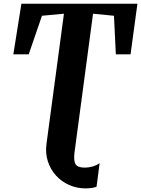

<svg xmlns="http://www.w3.org/2000/svg" viewBox="-20 -763 762 1036"><path d="M441 253.5Q394.5 253.5 353.2 235.2Q312 217 282.2 184.2Q252.5 151.5 238.2 107.5Q224 63.5 231 12L325 -689L206.5 -678L135 -470H52L95.5 -743H721.5L684.5 -470H605L595 -678L482 -689L382 60Q376.5 103.5 387.5 122.5Q398.5 141.5 437 141.5Q457 141.5 478.2 135.8Q499.5 130 517.5 117.5L501 244.5Q493 248 477.2 250.8Q461.5 253.5 441 253.5Z"/></svg>

Font: Merriweather 28pt ExtraBold
Style: Italic
Weight: 800
Italic angle: -7.8°
Version: Version 2.101